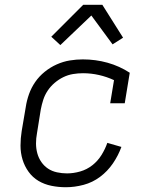

<svg xmlns="http://www.w3.org/2000/svg" viewBox="-20 -777 640 805"><path d="M256 8Q225 8 195.5 2Q166 -4 141.5 -18.5Q117 -33 100 -56.5Q83 -80 74.5 -108Q66 -136 66 -166.5Q66 -197 71 -228L88 -328Q92 -355 101.5 -382Q111 -409 127.5 -433Q144 -457 167.5 -476Q191 -495 218 -507Q245 -519 272.5 -523.5Q300 -528 327 -528Q381 -528 431 -514Q481 -500 524 -472L503 -344H442L458 -441Q428 -455 395 -462.5Q362 -470 328 -470Q307 -470 286 -466.5Q265 -463 245.5 -453.5Q226 -444 209 -429.5Q192 -415 180 -397Q168 -379 161.5 -359Q155 -339 151 -318L135 -218Q131 -197 131 -175.5Q131 -154 136.5 -134Q142 -114 153.5 -97.5Q165 -81 181.5 -70Q198 -59 219 -54.5Q240 -50 261 -50Q288 -50 316 -58Q344 -66 367 -84Q390 -102 405.5 -127Q421 -152 430 -178L489 -161Q476 -125 453.5 -92Q431 -59 399.5 -35.5Q368 -12 330.5 -2Q293 8 256 8ZM233 -588 195 -623 329 -757H409L496 -619L452 -591L363 -712Z"/></svg>

Font: Iosevka HT Light Extended
Style: Italic
Weight: 300
Width: 7
Italic angle: -9°
Monospace: yes
Designer: Belleve Invis
Foundry: Belleve Invis
Version: Version 32.3.0; ttfautohint (v1.8.4)